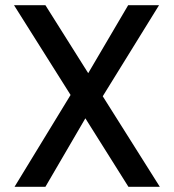

<svg xmlns="http://www.w3.org/2000/svg" viewBox="-20 -720 671 740"><path d="M36 0 252 -354 34 -700H155L320 -438L474 -700H593L376 -349L596 0H475L309 -264L155 0Z"/></svg>

Font: DeepMind Sans Medium
Style: Regular
Weight: 500
Designer: Jonny Pinhorn / Modifications: Colophon Foundry
Foundry: Colophon Foundry
Version: Version 1.002; ttfautohint (v1.8.2)